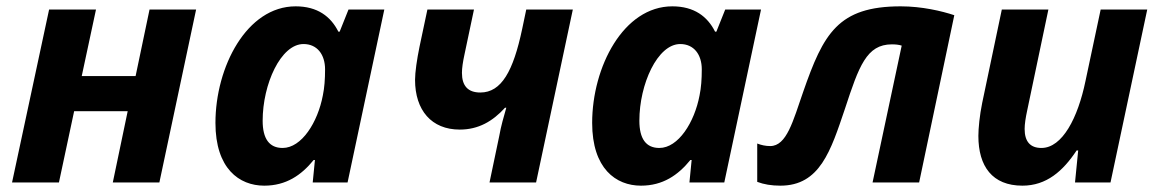

<svg xmlns="http://www.w3.org/2000/svg" viewBox="-20 -576 3658 606"><path d="M166 0 214 -225H383L336 0H483L599 -546H452L408 -336H238L283 -546H135L18 0Z M814 10C883 10 931 -23 970 -71H974L967 0H1077L1193 -546H1080L1052 -476H1048C1024 -524 982 -556 913 -556C759 -556 660 -365 660 -188C660 -44 735 10 814 10ZM872 -109C830 -109 809 -138 809 -195C809 -310 866 -437 938 -437C981 -437 1006 -404 1006 -357C1006 -326 1004 -299 999 -275C983 -190 932 -109 872 -109Z M1431 -167C1490 -167 1535 -193 1574 -236H1578C1570 -208 1561 -177 1556 -148L1525 0H1672L1788 -546H1641L1628 -484C1600 -352 1563 -284 1496 -284C1457 -284 1438 -305 1438 -346C1438 -361 1441 -381 1446 -404L1476 -546H1329L1304 -428C1296 -389 1290 -348 1290 -324C1290 -228 1342 -167 1431 -167Z M2003 10C2072 10 2120 -23 2159 -71H2163L2156 0H2266L2382 -546H2269L2241 -476H2237C2213 -524 2171 -556 2102 -556C1948 -556 1849 -365 1849 -188C1849 -44 1924 10 2003 10ZM2061 -109C2019 -109 1998 -138 1998 -195C1998 -310 2055 -437 2127 -437C2170 -437 2195 -404 2195 -357C2195 -326 2193 -299 2188 -275C2172 -190 2121 -109 2061 -109Z M2443 10C2568 10 2602 -100 2647 -233C2691 -367 2715 -436 2795 -436C2806 -436 2817 -435 2826 -432L2734 0H2881L2992 -528C2953 -541 2890 -556 2823 -556C2625 -556 2579 -470 2515 -286C2483 -194 2463 -115 2411 -115C2396 -115 2383 -118 2370 -123V-2C2391 6 2415 10 2443 10Z M3207 10C3283 10 3335 -36 3378 -101H3383L3373 0H3485L3601 -546H3454L3406 -320C3382 -204 3333 -109 3267 -109C3232 -109 3214 -129 3214 -169C3214 -184 3217 -204 3222 -227L3289 -546H3142L3080 -251C3072 -212 3068 -171 3068 -147C3068 -51 3112 10 3207 10Z"/></svg>

Font: BC Sans
Style: Bold Italic
Weight: 700
Italic angle: -12°
Designer: Monotype Design Team
Province of B.C.
Foundry: Monotype Imaging Inc.
Version: Version 2.000;GOOG;noto-source:20170915:90ef993387c0